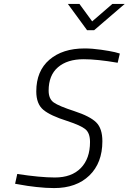

<svg xmlns="http://www.w3.org/2000/svg" viewBox="-20 -950 656 979"><path d="M591 -677 566 -684C548.7 -688 525 -692.2 495 -696.5C465 -700.8 437 -703 411 -703C336.3 -703 276.7 -683.8 232 -645.5C187.3 -607.2 165 -553.3 165 -484C165 -441.3 177 -410 201 -390C225 -370 265.7 -351 323 -333C369.7 -317.7 400.7 -303.5 416 -290.5C431.3 -277.5 439 -256 439 -226C439 -169.3 423.3 -125 392 -93C360.7 -61 316.7 -45 260 -45C210 -45 146 -51 68 -63L57 -13L86 -8C106 -4 132.5 -0.2 165.5 3.5C198.5 7.2 228.7 9 256 9C331.3 9 391.2 -12.3 435.5 -55C479.8 -97.7 502 -156 502 -230C502 -273.3 491.5 -305.3 470.5 -326C449.5 -346.7 412.7 -365.7 360 -383C306.7 -400.3 271.3 -415.2 254 -427.5C236.7 -439.8 228 -460 228 -488C228 -540 243.8 -579.7 275.5 -607C307.2 -634.3 350.7 -648 406 -648C452.7 -648 510.7 -642 580 -630ZM553 -930 450 -841 385 -930H326L424 -796H460L616 -930Z"/></svg>

Font: RazerF5 Light
Style: Italic
Weight: 300
Foundry: Razer Inc.
Version: Version 2